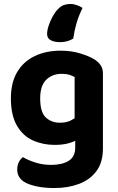

<svg xmlns="http://www.w3.org/2000/svg" viewBox="-20 -751 598 970"><path d="M256 -19Q197 -19 146.5 -41.5Q96 -64 65.5 -116.5Q35 -169 35 -254Q35 -333 66.5 -386.5Q98 -440 155 -467.5Q212 -495 287 -495Q341 -495 387.5 -480.5Q434 -466 460 -449Q478 -437 489 -420.5Q500 -404 500 -379V-65H357V-362Q346 -368 330.5 -373Q315 -378 292 -378Q244 -378 213.5 -348Q183 -318 183 -254Q183 -184 211.5 -157.5Q240 -131 283 -131Q316 -131 338 -142.5Q360 -154 376 -168L380 -50Q359 -37 329 -28Q299 -19 256 -19ZM360 -5V-98H500V-1Q500 69 467.5 113Q435 157 379.5 178Q324 199 255 199Q203 199 162.5 190Q122 181 101 167Q67 145 67 105Q67 84 75.5 67.5Q84 51 96 43Q123 59 160 70.5Q197 82 238 82Q294 82 327 61.5Q360 41 360 -5ZM272 -704Q287 -720 302.5 -725.5Q318 -731 335 -731Q352 -731 368.5 -725Q385 -719 397 -711Q377 -670 366 -631.5Q355 -593 350 -556Q337 -548 320 -543Q303 -538 284 -538Q254 -538 236 -548Q218 -558 218 -579Q218 -598 226 -622Q234 -646 246.5 -668.5Q259 -691 272 -704Z"/></svg>

Font: Baloo Bhaijaan 2
Style: Bold
Weight: 700
Designer: Sanskriti Dholi, Noopur Datye and Ek Type
Foundry: Ek Type
Version: Version 1.701